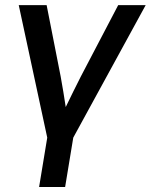

<svg xmlns="http://www.w3.org/2000/svg" viewBox="-20 -536 597 760"><path d="M134.8 204.1 167 8.8 54.2 -515.6H164.6L220.2 -232.9Q225.6 -202.6 230.7 -172.4Q235.8 -142.1 240.2 -112.3Q254.9 -142.1 269.5 -172.4Q284.2 -202.6 299.8 -232.9L447.8 -515.6H556.6L270 8.8L237.8 204.1Z"/></svg>

Font: Inter Display Medium
Style: Italic
Weight: 500
Italic angle: -9.39999°
Designer: Rasmus Andersson
Foundry: rsms
Version: Version 4.000;git-a52131595